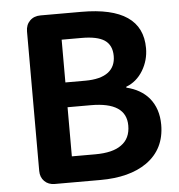

<svg xmlns="http://www.w3.org/2000/svg" viewBox="-53 -791 786 841"><g transform="rotate(-5 340.5 -370.5)"><path d="M154 0Q126 0 108.5 -17.5Q91 -35 91 -63V-370V-676Q91 -705 109 -723Q127 -741 156 -741H336Q604 -741 604 -558Q604 -505 577 -460Q549 -414 503 -397V-393Q566 -378 602 -336Q641 -289 641 -218Q641 -111 559 -53Q483 0 355 0H223ZM239 -114H342Q419 -114 457 -142Q497 -170 497 -227Q497 -330 342 -330H239V-222ZM239 -439H326Q394 -439 428 -465Q460 -490 460 -536Q460 -584 427 -606Q395 -627 327 -627H239V-533Z"/></g></svg>

Font: GenSenRounded2 TW B
Style: Regular
Weight: 700
Version: Version 2.000;PS 2;hotconv 16.6.51;makeotf.lib2.5.65220 DEVE